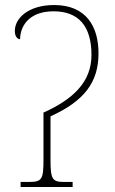

<svg xmlns="http://www.w3.org/2000/svg" viewBox="-20 -744 459 764"><path d="M62 0H269V-20H235C188 -20 181 -31 181 -108V-281C315 -342 372 -416 372 -532C372 -636 325 -724 195 -724C94 -724 39 -672 39 -621C39 -598 50 -588 60 -588C60 -637 93 -699 193 -699C292 -699 344 -641 344 -525C344 -418 271 -349 153 -296V-108C153 -31 147 -20 96 -20H62Z"/></svg>

Font: Noto Serif SemiCondensed Thin
Style: Regular
Weight: 100
Width: 4
Designer: Monotype Design Team
Foundry: Monotype Imaging Inc.
Version: Version 2.015